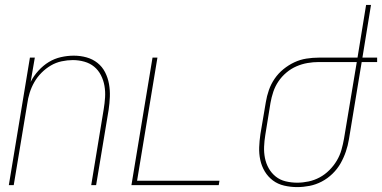

<svg xmlns="http://www.w3.org/2000/svg" viewBox="-20 -755 1558 783"><path d="M16 0 102 -520H122L105 -421Q117 -445 136.5 -466.5Q156 -488 179 -502Q202 -516 228.5 -522Q255 -528 281 -528Q308 -528 333 -521Q358 -514 377.5 -498.5Q397 -483 408.5 -460.5Q420 -438 424.5 -412.5Q429 -387 428 -360.5Q427 -334 423 -307L372 0H352L403 -310Q407 -334 408.5 -358Q410 -382 406 -405Q402 -428 391.5 -448.5Q381 -469 364 -483Q347 -497 324 -503.5Q301 -510 277 -510Q255 -510 231.5 -505Q208 -500 187.5 -488Q167 -476 149.5 -458.5Q132 -441 120 -420Q108 -399 101 -376.5Q94 -354 91 -331L36 0Z M516 0 602 -520H622L539 -18H875L872 0Z M1192 8Q1165 8 1139 2Q1113 -4 1093 -19Q1073 -34 1060 -55.5Q1047 -77 1041.5 -102.5Q1036 -128 1037 -154.5Q1038 -181 1042 -208L1064 -338Q1068 -363 1076.5 -387.5Q1085 -412 1100 -434Q1115 -456 1136 -473Q1157 -490 1180.5 -501Q1204 -512 1229.5 -516Q1255 -520 1280 -520H1438L1473 -735H1493L1458 -520H1518V-502H1455L1403 -187Q1399 -162 1390.5 -137Q1382 -112 1369 -89Q1356 -66 1336 -46.5Q1316 -27 1292 -14.5Q1268 -2 1242.5 3Q1217 8 1192 8ZM1192 -10Q1215 -10 1238.5 -15Q1262 -20 1283.5 -31.5Q1305 -43 1323 -61Q1341 -79 1353.5 -100Q1366 -121 1372.5 -144Q1379 -167 1383 -190L1435 -502H1280Q1257 -502 1234 -498Q1211 -494 1189 -484.5Q1167 -475 1148 -459Q1129 -443 1115.5 -423Q1102 -403 1094.5 -380.5Q1087 -358 1083 -335L1062 -205Q1058 -181 1057 -157Q1056 -133 1060.5 -110.5Q1065 -88 1076 -68.5Q1087 -49 1104.5 -35Q1122 -21 1145 -15.5Q1168 -10 1192 -10Z"/></svg>

Font: Iosevka Thin Oblique
Style: Regular
Weight: 100
Italic angle: -9°
Monospace: yes
Designer: Belleve Invis
Foundry: Belleve Invis
Version: Version 32.5.0; ttfautohint (v1.8.4)